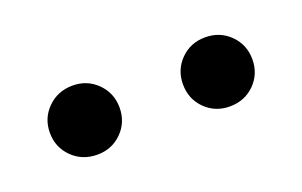

<svg xmlns="http://www.w3.org/2000/svg" viewBox="-33 -848 437 278"><g transform="rotate(-20 186.0 -709.0)"><path d="M84 -762.2Q106.4 -762.2 121.8 -746.8Q137.2 -731.4 137.2 -709Q137.2 -686.5 121.8 -671.1Q106.4 -655.8 84 -655.8Q61 -655.8 45.4 -671.1Q29.8 -686.5 29.8 -709Q29.8 -731.4 45.4 -746.8Q61 -762.2 84 -762.2ZM288.1 -762.2Q311 -762.2 326.4 -746.8Q341.8 -731.4 341.8 -709Q341.8 -686.5 326.4 -671.1Q311 -655.8 288.1 -655.8Q265.6 -655.8 250.2 -671.1Q234.9 -686.5 234.9 -709Q234.9 -731.4 250.2 -746.8Q265.6 -762.2 288.1 -762.2Z"/></g></svg>

Font: Fira Sans Book
Style: Regular
Weight: 350
Designer: Carrois Corporate & Edenspiekermann AG
Foundry: Carrois Corporate GbR & Edenspiekermann AG
Version: Version 4.203;PS 004.203;hotconv 1.0.88;makeotf.lib2.5.64775